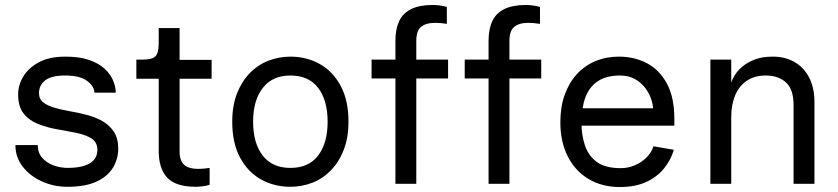

<svg xmlns="http://www.w3.org/2000/svg" viewBox="-20 -740 3375 773"><path d="M251 12Q197 12 149 -9.5Q101 -31 71.5 -69Q42 -107 42 -156H132Q132 -125 150 -104.5Q168 -84 196 -74Q224 -64 253 -64Q309 -64 340.5 -82Q372 -100 372 -137Q372 -167 349 -182Q326 -197 289.5 -204.5Q253 -212 212.5 -219Q172 -226 135.5 -240Q99 -254 76 -282Q53 -310 53 -360Q53 -397 73.5 -431.5Q94 -466 136 -489Q178 -512 243 -512Q300 -512 339 -498.5Q378 -485 401.5 -463Q425 -441 435.5 -415.5Q446 -390 446 -367H360Q360 -392 331 -414Q302 -436 242 -436Q187 -436 162 -416.5Q137 -397 137 -365Q137 -341 154.5 -327.5Q172 -314 200 -306Q228 -298 262.5 -292Q297 -286 331 -277Q365 -268 393 -252Q421 -236 438.5 -209.5Q456 -183 456 -141Q456 -101 435.5 -66Q415 -31 370 -9.5Q325 12 251 12Z M769 12Q687 12 653 -25Q619 -62 619 -132V-423H529V-500H552Q579 -500 593.5 -505.5Q608 -511 613.5 -526Q619 -541 619 -570V-627H703V-499H832V-423H703V-132Q703 -92 722 -76Q741 -60 778 -60Q788 -60 800 -61Q812 -62 824 -64V4Q811 8 796 10Q781 12 769 12Z M1149 12Q1084 12 1031 -17.5Q978 -47 946.5 -105.5Q915 -164 915 -250Q915 -315 934 -363.5Q953 -412 985.5 -445.5Q1018 -479 1060.5 -495.5Q1103 -512 1149 -512Q1214 -512 1267 -482.5Q1320 -453 1351.5 -394.5Q1383 -336 1383 -250Q1383 -186 1364 -137Q1345 -88 1312.5 -54.5Q1280 -21 1238 -4.5Q1196 12 1149 12ZM1149 -64Q1223 -64 1261 -114Q1299 -164 1299 -250Q1299 -336 1261 -386Q1223 -436 1149 -436Q1077 -436 1038 -386Q999 -336 999 -250Q999 -164 1037.5 -114Q1076 -64 1149 -64Z M1572 0V-424H1476V-500H1572V-576Q1572 -623 1587 -655Q1602 -687 1635.5 -703.5Q1669 -720 1723 -720Q1735 -720 1750.5 -718Q1766 -716 1779 -712V-644Q1767 -646 1754.5 -647Q1742 -648 1732 -648Q1695 -648 1675.5 -632Q1656 -616 1656 -575V-500H1784V-424H1656V0Z M1947 0V-424H1851V-500H1947V-576Q1947 -623 1962 -655Q1977 -687 2010.5 -703.5Q2044 -720 2098 -720Q2110 -720 2125.5 -718Q2141 -716 2154 -712V-644Q2142 -646 2129.5 -647Q2117 -648 2107 -648Q2070 -648 2050.5 -632Q2031 -616 2031 -575V-500H2159V-424H2031V0Z M2475 13Q2405 13 2351 -18.5Q2297 -50 2266.5 -109Q2236 -168 2236 -248Q2236 -310 2253.5 -358.5Q2271 -407 2302.5 -441.5Q2334 -476 2377.5 -494Q2421 -512 2472 -512Q2534 -512 2584.5 -485.5Q2635 -459 2665 -403.5Q2695 -348 2695 -261V-234H2316V-304H2609Q2609 -319 2601.5 -341.5Q2594 -364 2578 -385.5Q2562 -407 2536.5 -421.5Q2511 -436 2476 -436Q2422 -436 2387.5 -413.5Q2353 -391 2337 -348.5Q2321 -306 2321 -245Q2321 -198 2334.5 -156Q2348 -114 2382 -88.5Q2416 -63 2479 -63Q2508 -63 2534.5 -74Q2561 -85 2581.5 -104.5Q2602 -124 2611 -151L2693 -137Q2681 -96 2653.5 -62Q2626 -28 2582 -7.5Q2538 13 2475 13Z M2840 0V-500H2924V-406Q2927 -419 2938 -437Q2949 -455 2969 -472Q2989 -489 3019 -500.5Q3049 -512 3091 -512Q3140 -512 3177.5 -491Q3215 -470 3237 -429Q3259 -388 3259 -328V0H3175V-316Q3175 -381 3144 -408.5Q3113 -436 3063 -436Q3017 -436 2986 -414.5Q2955 -393 2939.5 -355.5Q2924 -318 2924 -270V0Z"/></svg>

Font: Inclusive Sans
Style: Regular
Weight: 400
Designer: Olivia King
Foundry: Olivia King
Version: Version 2.004